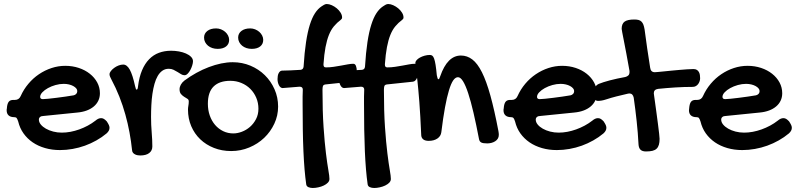

<svg xmlns="http://www.w3.org/2000/svg" viewBox="-20 -708 3967 957"><path d="M456.1 -106.9Q470.2 -119.1 483.9 -119.1Q491.7 -119.1 498 -115.2Q504.4 -111.3 512.2 -103Q519.5 -91.8 522.7 -84.7Q525.9 -77.6 525.9 -70.8Q525.9 -56.2 511.2 -43Q487.8 -23.4 460.4 -8.1Q433.1 7.3 403.3 18.1Q373.5 28.8 341.8 34.4Q310.1 40 278.8 40Q239.3 40 204.6 30Q169.9 20 142.8 1.5Q115.7 -17.1 97.2 -43.2Q78.6 -69.3 70.8 -102.1Q66.4 -115.7 62.7 -119.9Q59.1 -124 50.8 -124Q32.7 -124 22.9 -132.8Q13.2 -141.6 13.2 -158.2Q13.2 -165 14.2 -167L15.1 -176.8Q17.6 -194.3 24.7 -202.1Q31.7 -210 46.9 -210H54.2Q74.7 -210 83 -229Q98.1 -262.7 121.6 -290.5Q145 -318.4 174.3 -338.1Q203.6 -357.9 237.1 -368.9Q270.5 -379.9 305.2 -379.9Q341.3 -379.9 372.8 -369.4Q404.3 -358.9 427.7 -340.3Q451.2 -321.8 464.6 -296.9Q478 -272 478 -243.2Q478 -223.1 470.2 -206.5Q462.4 -189.9 447.8 -177.5Q433.1 -165 412.4 -157.2Q391.6 -149.4 365.2 -147L195.8 -129.9Q186 -129.9 179.9 -125Q173.8 -120.1 173.8 -111.8Q173.8 -99.1 183.3 -87.4Q192.9 -75.7 208.7 -66.7Q224.6 -57.6 245.4 -52.2Q266.1 -46.9 288.1 -46.9Q309.1 -46.9 331.3 -51Q353.5 -55.2 375.2 -63Q397 -70.8 417.5 -81.8Q438 -92.8 456.1 -106.9ZM347.2 -232.9Q354.5 -234.4 359.9 -240Q365.2 -245.6 365.2 -253.9Q365.2 -261.2 359.9 -267.6Q354.5 -273.9 345.2 -279.1Q335.9 -284.2 323.7 -287.1Q311.5 -290 297.9 -290Q277.8 -290 256.8 -284.2Q235.8 -278.3 218.8 -268.8Q201.7 -259.3 190.9 -247.8Q180.2 -236.3 180.2 -225.1Q180.2 -213.9 193.8 -213.9Q202.1 -213.9 220.7 -215.8Q239.3 -217.8 261.7 -220.5Q284.2 -223.1 307.1 -226.6Q330.1 -230 347.2 -232.9Z M821.3 -365.2Q803.2 -365.2 789.6 -355.7Q775.9 -346.2 766.1 -329.3Q756.3 -312.5 750 -289.8Q743.7 -267.1 739.7 -240.2Q735.8 -213.4 734.4 -184.1Q732.9 -154.8 732.9 -125Q732.9 -85.9 736.1 -48.1Q739.3 -10.3 739.3 22Q739.3 43 723.6 54.9Q708 66.9 679.2 66.9Q673.8 66.9 667 65.9Q660.2 64.9 654.1 62Q647.9 59.1 643.3 54Q638.7 48.8 638.2 40Q633.8 -2.9 625.5 -47.9Q617.2 -92.8 604.7 -137.5Q592.3 -182.1 575 -226.1Q557.6 -270 535.2 -312Q531.2 -319.3 528.6 -325.7Q525.9 -332 525.9 -337.9Q525.9 -345.2 532.5 -353.8Q539.1 -362.3 549.1 -369.6Q559.1 -377 571 -381.6Q583 -386.2 594.2 -386.2Q612.8 -386.2 627 -360.6Q641.1 -335 653.3 -278.8Q655.8 -269 657.2 -265.1Q658.7 -261.2 661.1 -261.2Q666.5 -261.2 668 -277.8Q673.8 -324.2 688 -357.7Q702.1 -391.1 723.4 -412.8Q744.6 -434.6 772.2 -444.8Q799.8 -455.1 833 -455.1Q852.1 -455.1 871.6 -451.7Q891.1 -448.2 906.7 -441.4Q922.4 -434.6 932.1 -424.8Q941.9 -415 941.9 -402.8Q941.9 -394 938.2 -382.1Q934.6 -370.1 928.7 -359.1Q922.9 -348.1 915.3 -340.6Q907.7 -333 899.9 -333Q891.1 -333 882.8 -338.1Q874.5 -343.3 865 -349.1Q855.5 -355 845 -360.1Q834.5 -365.2 821.3 -365.2Z M917 -162.1Q917 -170.4 918.9 -180.7Q920.9 -190.9 920.9 -203.1Q920.9 -211.4 913.8 -215.8Q906.7 -220.2 897.9 -225.6Q889.2 -231 882.1 -239.3Q875 -247.6 875 -263.2Q875 -274.4 881.1 -285.6Q887.2 -296.9 898.9 -306.2Q927.7 -327.6 958.7 -344.7Q989.7 -361.8 1020.8 -373.5Q1051.8 -385.3 1082 -391.6Q1112.3 -397.9 1140.1 -397.9Q1187 -397.9 1228.3 -380.6Q1269.5 -363.3 1300 -333.3Q1330.6 -303.2 1348.4 -262.9Q1366.2 -222.7 1366.2 -176.8Q1366.2 -131.8 1347.4 -91.6Q1328.6 -51.3 1296.9 -21Q1265.1 9.3 1222.4 27.1Q1179.7 44.9 1132.3 44.9Q1085.9 44.9 1046.4 29.3Q1006.8 13.7 978 -13.9Q949.2 -41.5 933.1 -79.3Q917 -117.2 917 -162.1ZM1143.1 -43Q1163.6 -43 1185.5 -51.3Q1207.5 -59.6 1225.8 -75.4Q1244.1 -91.3 1256.1 -114.3Q1268.1 -137.2 1268.1 -166Q1268.1 -195.3 1257.3 -220.7Q1246.6 -246.1 1227.8 -264.9Q1209 -283.7 1183.3 -294.4Q1157.7 -305.2 1127.9 -305.2Q1073.7 -305.2 1044.9 -277.1Q1016.1 -249 1016.1 -190.9Q1016.1 -159.2 1025.6 -132.1Q1035.2 -105 1052.2 -85.2Q1069.3 -65.4 1092.5 -54.2Q1115.7 -43 1143.1 -43ZM1064.9 -464.4Q1050.8 -464.4 1038.3 -468.5Q1025.9 -472.7 1016.8 -480.2Q1007.8 -487.8 1002.4 -498Q997.1 -508.3 997.1 -520.5Q997.1 -541 1013.4 -553.7Q1029.8 -566.4 1057.1 -566.4Q1069.8 -566.4 1081.5 -561.8Q1093.3 -557.1 1102.3 -549.3Q1111.3 -541.5 1116.7 -531Q1122.1 -520.5 1122.1 -509.3Q1122.1 -488.3 1106.7 -476.3Q1091.3 -464.4 1064.9 -464.4ZM1234.9 -464.4Q1220.7 -464.4 1208.3 -468.5Q1195.8 -472.7 1186.8 -480.2Q1177.7 -487.8 1172.4 -498Q1167 -508.3 1167 -520.5Q1167 -541 1183.3 -553.7Q1199.7 -566.4 1227.1 -566.4Q1239.7 -566.4 1251.5 -561.8Q1263.2 -557.1 1272.2 -549.3Q1281.2 -541.5 1286.6 -531Q1292 -520.5 1292 -509.3Q1292 -488.3 1276.6 -476.3Q1261.2 -464.4 1234.9 -464.4Z M1388.2 -269Q1377 -270 1370.1 -283.7Q1363.3 -297.4 1363.3 -314Q1363.3 -321.8 1364.5 -329.3Q1365.7 -336.9 1368.7 -342.8Q1371.6 -348.6 1376 -352.3Q1380.4 -356 1386.2 -356Q1404.3 -356 1427.7 -357.2Q1451.2 -358.4 1478 -359.9Q1491.7 -361.3 1493.2 -376Q1497.6 -446.8 1505.4 -498Q1513.2 -549.3 1524.4 -584.7Q1535.6 -620.1 1550 -642.1Q1564.5 -664.1 1582 -675.8Q1587.4 -679.7 1594.7 -683.8Q1602.1 -688 1608.4 -688Q1620.6 -688 1634 -681.9Q1647.5 -675.8 1658.9 -666.3Q1670.4 -656.7 1677.7 -644.8Q1685.1 -632.8 1685.1 -621.1Q1685.1 -616.7 1683.1 -614Q1681.2 -611.3 1678.2 -608.9Q1659.2 -594.7 1644.5 -577.1Q1629.9 -559.6 1619.6 -534.2Q1609.4 -508.8 1602.5 -473.1Q1595.7 -437.5 1592.3 -387.2Q1592.3 -379.4 1595 -375.7Q1597.7 -372.1 1605 -372.1Q1624 -372.1 1643.3 -375Q1662.6 -377.9 1680.2 -381.1Q1697.8 -384.3 1713.4 -387.2Q1729 -390.1 1741.2 -390.1Q1750 -390.1 1754.2 -379.6Q1758.3 -369.1 1758.3 -354Q1758.3 -345.2 1756.8 -335.9Q1755.4 -326.7 1752.2 -319.3Q1749 -312 1744.1 -306.9Q1739.3 -301.8 1731.9 -300.8L1602.1 -287.1Q1591.8 -285.6 1589.6 -278.8Q1587.4 -272 1587.4 -259.8Q1587.4 -151.9 1592.8 -74.2Q1598.1 3.4 1604.7 56.4Q1611.3 109.4 1616.7 139.9Q1622.1 170.4 1622.1 184.1Q1622.1 194.3 1614 202.6Q1606 210.9 1593.5 216.8Q1581.1 222.7 1566.4 225.8Q1551.8 229 1539.1 229Q1526.9 229 1517.3 224.9Q1507.8 220.7 1506.3 210.9Q1501.5 176.8 1498 136Q1494.6 95.2 1492.4 45.7Q1490.2 -3.9 1489.3 -62.7Q1488.3 -121.6 1488.3 -191.9Q1488.3 -210 1488.3 -227.1Q1488.3 -244.1 1489.3 -261.2Q1489.3 -275.9 1473.1 -275.9L1388.2 -269Z M1694.3 -269Q1683.1 -270 1676.3 -283.7Q1669.4 -297.4 1669.4 -314Q1669.4 -321.8 1670.7 -329.3Q1671.9 -336.9 1674.8 -342.8Q1677.7 -348.6 1682.1 -352.3Q1686.5 -356 1692.4 -356Q1710.4 -356 1733.9 -357.2Q1757.3 -358.4 1784.2 -359.9Q1797.9 -361.3 1799.3 -376Q1803.7 -446.8 1811.5 -498Q1819.3 -549.3 1830.6 -584.7Q1841.8 -620.1 1856.2 -642.1Q1870.6 -664.1 1888.2 -675.8Q1893.6 -679.7 1900.9 -683.8Q1908.2 -688 1914.6 -688Q1926.8 -688 1940.2 -681.9Q1953.6 -675.8 1965.1 -666.3Q1976.6 -656.7 1983.9 -644.8Q1991.2 -632.8 1991.2 -621.1Q1991.2 -616.7 1989.3 -614Q1987.3 -611.3 1984.4 -608.9Q1965.3 -594.7 1950.7 -577.1Q1936 -559.6 1925.8 -534.2Q1915.5 -508.8 1908.7 -473.1Q1901.9 -437.5 1898.4 -387.2Q1898.4 -379.4 1901.1 -375.7Q1903.8 -372.1 1911.1 -372.1Q1930.2 -372.1 1949.5 -375Q1968.8 -377.9 1986.3 -381.1Q2003.9 -384.3 2019.5 -387.2Q2035.2 -390.1 2047.4 -390.1Q2056.2 -390.1 2060.3 -379.6Q2064.5 -369.1 2064.5 -354Q2064.5 -345.2 2063 -335.9Q2061.5 -326.7 2058.3 -319.3Q2055.2 -312 2050.3 -306.9Q2045.4 -301.8 2038.1 -300.8L1908.2 -287.1Q1897.9 -285.6 1895.8 -278.8Q1893.6 -272 1893.6 -259.8Q1893.6 -151.9 1898.9 -74.2Q1904.3 3.4 1910.9 56.4Q1917.5 109.4 1922.9 139.9Q1928.2 170.4 1928.2 184.1Q1928.2 194.3 1920.2 202.6Q1912.1 210.9 1899.7 216.8Q1887.2 222.7 1872.6 225.8Q1857.9 229 1845.2 229Q1833 229 1823.5 224.9Q1814 220.7 1812.5 210.9Q1807.6 176.8 1804.2 136Q1800.8 95.2 1798.6 45.7Q1796.4 -3.9 1795.4 -62.7Q1794.4 -121.6 1794.4 -191.9Q1794.4 -210 1794.4 -227.1Q1794.4 -244.1 1795.4 -261.2Q1795.4 -275.9 1779.3 -275.9L1694.3 -269Z M2050.3 -394Q2050.3 -401.4 2056.6 -408.4Q2063 -415.5 2073.2 -421.1Q2083.5 -426.8 2096.4 -430.4Q2109.4 -434.1 2122.6 -434.1Q2129.9 -434.1 2135 -430.2Q2140.1 -426.3 2144 -415.3Q2147.9 -404.3 2151.1 -384.5Q2154.3 -364.7 2157.2 -333Q2159.2 -323.2 2160.9 -318.1Q2162.6 -313 2165.5 -313Q2169.9 -313 2174.3 -328.1Q2210 -431.2 2277.3 -431.2Q2308.6 -431.2 2334.2 -411.6Q2359.9 -392.1 2382.1 -347.9Q2404.3 -303.7 2424.3 -231.7Q2444.3 -159.7 2464.4 -54.2Q2465.3 -48.8 2465.8 -44.4Q2466.3 -40 2466.3 -36.1Q2466.3 -24.9 2461.2 -16.8Q2456.1 -8.8 2447.8 -3.7Q2439.5 1.5 2429.2 4.2Q2418.9 6.8 2408.7 6.8Q2388.2 6.8 2379.2 2.4Q2370.1 -2 2367.7 -14.2Q2353.5 -88.4 2340.1 -146Q2326.7 -203.6 2313.7 -242.9Q2300.8 -282.2 2288.1 -302.7Q2275.4 -323.2 2262.7 -323.2Q2250 -323.2 2239 -307.4Q2228 -291.5 2217.8 -257.8Q2207.5 -224.1 2198 -172.4Q2188.5 -120.6 2179.7 -48.8Q2177.2 -29.3 2160.2 -17.6Q2143.1 -5.9 2116.7 -5.9Q2099.1 -5.9 2089.8 -13.2Q2080.6 -20.5 2079.6 -33.2Q2075.2 -134.8 2070.1 -200.4Q2064.9 -266.1 2060.5 -305.9Q2056.2 -345.7 2053.2 -365.2Q2050.3 -384.8 2050.3 -394Z M2932.6 -106.9Q2946.8 -119.1 2960.4 -119.1Q2968.3 -119.1 2974.6 -115.2Q2981 -111.3 2988.8 -103Q2996.1 -91.8 2999.3 -84.7Q3002.4 -77.6 3002.4 -70.8Q3002.4 -56.2 2987.8 -43Q2964.4 -23.4 2937 -8.1Q2909.7 7.3 2879.9 18.1Q2850.1 28.8 2818.4 34.4Q2786.6 40 2755.4 40Q2715.8 40 2681.2 30Q2646.5 20 2619.4 1.5Q2592.3 -17.1 2573.7 -43.2Q2555.2 -69.3 2547.4 -102.1Q2543 -115.7 2539.3 -119.9Q2535.6 -124 2527.3 -124Q2509.3 -124 2499.5 -132.8Q2489.7 -141.6 2489.7 -158.2Q2489.7 -165 2490.7 -167L2491.7 -176.8Q2494.1 -194.3 2501.2 -202.1Q2508.3 -210 2523.4 -210H2530.8Q2551.3 -210 2559.6 -229Q2574.7 -262.7 2598.1 -290.5Q2621.6 -318.4 2650.9 -338.1Q2680.2 -357.9 2713.6 -368.9Q2747.1 -379.9 2781.7 -379.9Q2817.9 -379.9 2849.4 -369.4Q2880.9 -358.9 2904.3 -340.3Q2927.7 -321.8 2941.2 -296.9Q2954.6 -272 2954.6 -243.2Q2954.6 -223.1 2946.8 -206.5Q2939 -189.9 2924.3 -177.5Q2909.7 -165 2888.9 -157.2Q2868.2 -149.4 2841.8 -147L2672.4 -129.9Q2662.6 -129.9 2656.5 -125Q2650.4 -120.1 2650.4 -111.8Q2650.4 -99.1 2659.9 -87.4Q2669.4 -75.7 2685.3 -66.7Q2701.2 -57.6 2721.9 -52.2Q2742.7 -46.9 2764.6 -46.9Q2785.6 -46.9 2807.9 -51Q2830.1 -55.2 2851.8 -63Q2873.5 -70.8 2894 -81.8Q2914.6 -92.8 2932.6 -106.9ZM2823.7 -232.9Q2831.1 -234.4 2836.4 -240Q2841.8 -245.6 2841.8 -253.9Q2841.8 -261.2 2836.4 -267.6Q2831.1 -273.9 2821.8 -279.1Q2812.5 -284.2 2800.3 -287.1Q2788.1 -290 2774.4 -290Q2754.4 -290 2733.4 -284.2Q2712.4 -278.3 2695.3 -268.8Q2678.2 -259.3 2667.5 -247.8Q2656.7 -236.3 2656.7 -225.1Q2656.7 -213.9 2670.4 -213.9Q2678.7 -213.9 2697.3 -215.8Q2715.8 -217.8 2738.3 -220.5Q2760.7 -223.1 2783.7 -226.6Q2806.6 -230 2823.7 -232.9Z M3078.6 -564Q3078.6 -589.8 3093.3 -600.3Q3107.9 -610.8 3141.6 -610.8Q3153.8 -610.8 3162.4 -608.6Q3170.9 -606.4 3177 -600.6Q3183.1 -594.7 3186.8 -585.2Q3190.4 -575.7 3192.9 -561Q3198.7 -515.6 3205.8 -467.3Q3212.9 -418.9 3220.7 -370.1Q3223.6 -348.1 3243.7 -348.1Q3249 -348.1 3261.5 -349.4Q3273.9 -350.6 3291 -352.3Q3308.1 -354 3327.9 -356Q3347.7 -357.9 3367.4 -359.6Q3387.2 -361.3 3405 -362.5Q3422.9 -363.8 3436.5 -363.8Q3447.3 -363.8 3453.6 -359.6Q3460 -355.5 3463.6 -348.9Q3467.3 -342.3 3468.5 -334.2Q3469.7 -326.2 3469.7 -317.9Q3469.7 -310.5 3467 -302.7Q3464.4 -294.9 3459.7 -288.8Q3455.1 -282.7 3448.2 -278.8Q3441.4 -274.9 3432.6 -274.9Q3390.1 -274.9 3346.9 -272.2Q3303.7 -269.5 3260.7 -265.1Q3238.8 -262.2 3238.8 -243.2Q3238.8 -241.7 3239.3 -239.5Q3239.7 -237.3 3239.7 -235.8Q3245.6 -193.4 3250.7 -156.2Q3255.9 -119.1 3259.5 -90.1Q3263.2 -61 3265.4 -41.7Q3267.6 -22.5 3267.6 -16.1Q3267.6 1.5 3264.2 13.4Q3260.7 25.4 3252.9 33Q3245.1 40.5 3232.2 43.7Q3219.2 46.9 3199.7 46.9Q3181.2 46.9 3172.4 38.1Q3163.6 29.3 3162.6 11.2Q3159.7 -46.4 3153.3 -104.7Q3147 -163.1 3138.7 -221.2Q3134.3 -242.2 3116.7 -242.2Q3115.2 -242.2 3113.3 -241.7Q3111.3 -241.2 3109.9 -241.2Q3079.6 -234.4 3052.7 -227.5Q3025.9 -220.7 3002.4 -212.9Q2989.3 -208.5 2979 -206.8Q2968.8 -205.1 2960.4 -205.1Q2949.2 -205.1 2943.8 -215.1Q2938.5 -225.1 2938.5 -240.2Q2938.5 -245.6 2939.5 -252.7Q2940.4 -259.8 2943.1 -266.8Q2945.8 -273.9 2950.9 -280Q2956.1 -286.1 2964.8 -290Q2985.4 -298.3 3019.5 -307.4Q3053.7 -316.4 3096.7 -324.2Q3106.4 -326.7 3112.1 -332.3Q3117.7 -337.9 3117.7 -349.1Q3117.7 -351.6 3117.7 -354.2Q3117.7 -356.9 3116.7 -359.9Q3108.9 -404.8 3101.8 -441.7Q3094.7 -478.5 3089.6 -504.9Q3084.5 -531.2 3081.5 -546.4Q3078.6 -561.5 3078.6 -564Z M3856.9 -106.9Q3871.1 -119.1 3884.8 -119.1Q3892.6 -119.1 3898.9 -115.2Q3905.3 -111.3 3913.1 -103Q3920.4 -91.8 3923.6 -84.7Q3926.8 -77.6 3926.8 -70.8Q3926.8 -56.2 3912.1 -43Q3888.7 -23.4 3861.3 -8.1Q3834 7.3 3804.2 18.1Q3774.4 28.8 3742.7 34.4Q3710.9 40 3679.7 40Q3640.1 40 3605.5 30Q3570.8 20 3543.7 1.5Q3516.6 -17.1 3498 -43.2Q3479.5 -69.3 3471.7 -102.1Q3467.3 -115.7 3463.6 -119.9Q3460 -124 3451.7 -124Q3433.6 -124 3423.8 -132.8Q3414.1 -141.6 3414.1 -158.2Q3414.1 -165 3415 -167L3416 -176.8Q3418.5 -194.3 3425.5 -202.1Q3432.6 -210 3447.8 -210H3455.1Q3475.6 -210 3483.9 -229Q3499 -262.7 3522.5 -290.5Q3545.9 -318.4 3575.2 -338.1Q3604.5 -357.9 3637.9 -368.9Q3671.4 -379.9 3706.1 -379.9Q3742.2 -379.9 3773.7 -369.4Q3805.2 -358.9 3828.6 -340.3Q3852.1 -321.8 3865.5 -296.9Q3878.9 -272 3878.9 -243.2Q3878.9 -223.1 3871.1 -206.5Q3863.3 -189.9 3848.6 -177.5Q3834 -165 3813.2 -157.2Q3792.5 -149.4 3766.1 -147L3596.7 -129.9Q3586.9 -129.9 3580.8 -125Q3574.7 -120.1 3574.7 -111.8Q3574.7 -99.1 3584.2 -87.4Q3593.8 -75.7 3609.6 -66.7Q3625.5 -57.6 3646.2 -52.2Q3667 -46.9 3689 -46.9Q3710 -46.9 3732.2 -51Q3754.4 -55.2 3776.1 -63Q3797.9 -70.8 3818.4 -81.8Q3838.9 -92.8 3856.9 -106.9ZM3748 -232.9Q3755.4 -234.4 3760.7 -240Q3766.1 -245.6 3766.1 -253.9Q3766.1 -261.2 3760.7 -267.6Q3755.4 -273.9 3746.1 -279.1Q3736.8 -284.2 3724.6 -287.1Q3712.4 -290 3698.7 -290Q3678.7 -290 3657.7 -284.2Q3636.7 -278.3 3619.6 -268.8Q3602.5 -259.3 3591.8 -247.8Q3581.1 -236.3 3581.1 -225.1Q3581.1 -213.9 3594.7 -213.9Q3603 -213.9 3621.6 -215.8Q3640.1 -217.8 3662.6 -220.5Q3685.1 -223.1 3708 -226.6Q3731 -230 3748 -232.9Z"/></svg>

Font: Gochi Hand
Style: Regular
Weight: 400
Designer: Juan Pablo del Peral
Foundry: Juan Pablo del Peral
Version: Version 1.001